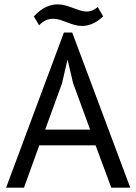

<svg xmlns="http://www.w3.org/2000/svg" viewBox="-20 -860 625 880"><path d="M8 0ZM418 -194H160L90 0H8L273 -711H311L577 0H490ZM187 -266H393L315 -479L290 -585H289L264 -477ZM135 -785Q166 -817 192.5 -828.5Q219 -840 243 -840Q262 -840 280 -835Q298 -830 314.5 -823.5Q331 -817 347 -812Q363 -807 378 -807Q404 -807 428 -828L453 -785Q426 -760 402 -750.5Q378 -741 357 -741Q338 -741 321 -746Q304 -751 287.5 -757.5Q271 -764 255 -769Q239 -774 223 -774Q207 -774 191.5 -767.5Q176 -761 159 -744Z"/></svg>

Font: PT Sans
Style: Regular
Weight: 400
Version: Version 2.003W OFL; ttfautohint (v1.6)